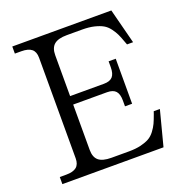

<svg xmlns="http://www.w3.org/2000/svg" viewBox="-127 -809 865 918"><g transform="rotate(-20 305.5 -350.0)"><path d="M386.2 -382.8Q416.5 -382.8 430.2 -397.9Q443.8 -413.1 443.8 -445.8V-476.1H480V-247.1H443.8V-276.9Q443.8 -309.6 430.2 -324.7Q416.5 -339.8 386.2 -339.8H213.9V-108.9Q213.9 -71.8 234.1 -54.9Q254.4 -38.1 298.8 -38.1H388.2Q422.9 -38.1 449 -44.4Q475.1 -50.8 491.9 -60.3Q508.8 -69.8 522.2 -87.6Q535.6 -105.5 543.2 -121.8Q550.8 -138.2 560.1 -164.1L564.9 -178.2H596.2L549.8 0H35.2V-36.1H67.9Q103.5 -36.1 120.4 -50Q137.2 -64 137.2 -94.2V-606Q137.2 -636.2 120.4 -650.1Q103.5 -664.1 67.9 -664.1H35.2V-700.2H539.1L585 -522H554.2L548.8 -536.1Q539.6 -562 532 -578.4Q524.4 -594.7 511 -612.5Q497.6 -630.4 480.7 -639.9Q463.9 -649.4 437.7 -655.8Q411.6 -662.1 377 -662.1H298.8Q254.4 -662.1 234.1 -645Q213.9 -627.9 213.9 -590.8V-382.8Z"/></g></svg>

Font: LT Superior Serif
Style: Regular
Weight: 400
Designer: Daniel Lyons
Foundry: LyonsType
Version: Version 2.120;FEAKit 1.0